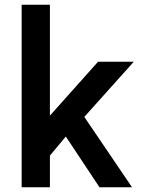

<svg xmlns="http://www.w3.org/2000/svg" viewBox="-20 -774 622 807"><path d="M189.8 -288 392 -514.4H542.2L334.4 -282.6L535 13.2H398.2L256.6 -200.2L189.8 -120V13.2H71V-754H189.8Z"/></svg>

Font: SUIT Variable
Style: Regular
Weight: 400
Designer: Sunn Youn; Korean Glyphs from Source Han Sans (Sandoll Communications; Soo-young Jang, Joo-yeon Kang)
Foundry: Sunn
Version: Version 1.150;FEAKit 1.0